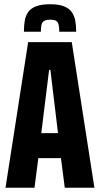

<svg xmlns="http://www.w3.org/2000/svg" viewBox="-20 -887 472 907"><path d="M6 0 113 -688H319L426 0H286L268 -140H161L143 0ZM175 -258H254L218 -557H212ZM217 -867Q257 -867 281.5 -857.5Q306 -848 318.5 -830.5Q331 -813 335.5 -789.5Q340 -766 340 -737H260Q260 -756 257.5 -768.5Q255 -781 246.5 -787.5Q238 -794 217 -794Q197 -794 187.5 -787.5Q178 -781 175.5 -768Q173 -755 173 -737H93Q93 -766 97 -789.5Q101 -813 113.5 -830.5Q126 -848 151 -857.5Q176 -867 217 -867Z"/></svg>

Font: Saira ExtraCondensed ExtraBold
Style: Regular
Weight: 800
Width: 2
Designer: Hector Gatti with collaboration of the Omnibus-Type team
Foundry: Omnibus-Type
Version: Version 1.101